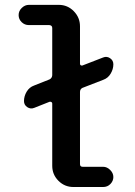

<svg xmlns="http://www.w3.org/2000/svg" viewBox="-20 -750 540 770"><path d="M95.7 -649.4Q79.1 -649.4 66.9 -661.1Q54.7 -672.9 54.7 -689.5Q54.7 -706.1 67.4 -718.3Q80.1 -730.5 95.7 -730.5H215.8Q251 -730.5 275.9 -705.1Q300.8 -679.7 300.8 -644.5V-494.1Q300.8 -490.2 303.7 -488.3Q306.6 -486.3 310.5 -487.3L393.6 -519.5Q408.2 -525.4 421.4 -516.6Q434.6 -507.8 434.6 -492.2Q434.6 -472.7 423.8 -454.6Q413.1 -436.5 393.6 -429.7L310.5 -397.5Q300.8 -392.6 300.8 -380.9V-91.8Q300.8 -81.1 311.5 -81.1H393.6Q409.2 -81.1 421.9 -68.4Q434.6 -55.7 434.6 -40Q434.6 -24.4 422.9 -12.2Q411.1 0 393.6 0H274.4Q239.3 0 214.4 -24.9Q189.5 -49.8 189.5 -85V-335Q189.5 -338.9 186 -340.8Q182.6 -342.8 178.7 -341.8L117.2 -317.4Q102.5 -311.5 89.4 -320.3Q76.2 -329.1 76.2 -344.7Q76.2 -364.3 86.9 -382.3Q97.7 -400.4 117.2 -407.2L178.7 -431.6Q188.5 -436.5 189.5 -448.2V-637.7Q189.5 -648.4 177.7 -649.4Z"/></svg>

Font: Rounded-X Mgen+ 1mn medium
Style: Regular
Weight: 500
Designer: [Source Han Sans]
Ryoko NISHIZUKA  (kana & ideographs); Paul D. Hunt (Latin, Greek & Cyrillic); Wenlong ZHANG  (bopomofo
Version: Version 1.059.20150602